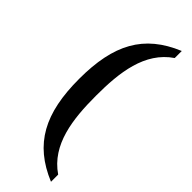

<svg xmlns="http://www.w3.org/2000/svg" viewBox="-294 -779 926 926"><g transform="rotate(45 169.0 -316.0)"><path d="M308 130V81C186 -2 168 -158 168 -317C168 -476 186 -631 308 -714V-762C125 -686 53 -552 53 -317C53 -82 125 54 308 130Z"/></g></svg>

Font: Noto Serif Ethiopic SemiCondensed Medium
Style: Regular
Weight: 500
Width: 4
Designer: Monotype Design Team
Foundry: Monotype Imaging Inc.
Version: Version 2.102